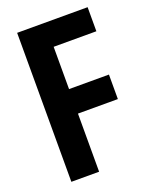

<svg xmlns="http://www.w3.org/2000/svg" viewBox="-131 -759 656 832"><g transform="rotate(-20 197.0 -343.5)"><path d="M52 -687H377V-576H180V-381H364V-268H180V0H52Z"/></g></svg>

Font: Khand ExtraBold
Style: Regular
Weight: 800
Designer: Sanchit Sawaria and Jyotish Sonowal (Devanagari), Satya Rajpurohit (Latin)
Foundry: Indian Type Foundry
Version: Version 2.000;PS 1.0;hotconv 1.0.79;makeotf.lib2.5.61930